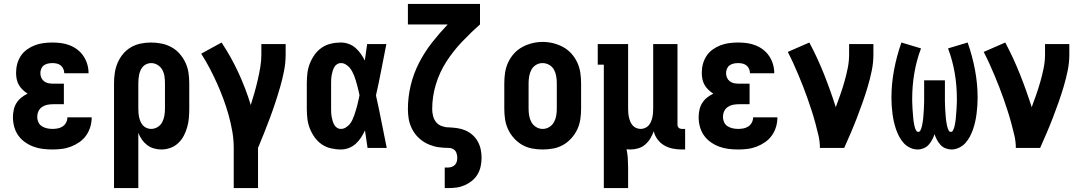

<svg xmlns="http://www.w3.org/2000/svg" viewBox="-20 -755 5540 980"><path d="M248 8Q223 8 198.5 5Q174 2 151 -6.5Q128 -15 107.5 -29.5Q87 -44 73 -64Q59 -84 52.5 -108Q46 -132 46 -156Q46 -175 50 -194Q54 -213 64 -229Q74 -245 89 -257Q104 -269 121 -277Q107 -286 95.5 -297Q84 -308 76 -322Q68 -336 65 -352Q62 -368 62 -384Q62 -407 68 -429Q74 -451 86.5 -470Q99 -489 118 -502.5Q137 -516 158 -524Q179 -532 202 -535Q225 -538 247 -538Q270 -538 292.5 -535Q315 -532 336.5 -523.5Q358 -515 376 -501Q394 -487 406.5 -468Q419 -449 425.5 -427Q432 -405 432 -382Q432 -382 432 -381.5Q432 -381 432 -381H308Q308 -381 308 -381Q308 -381 308 -381Q308 -392 303.5 -403Q299 -414 290 -421Q281 -428 270 -430.5Q259 -433 247 -433Q236 -433 224.5 -430.5Q213 -428 204 -421.5Q195 -415 190.5 -404Q186 -393 186 -382Q186 -370 190.5 -359Q195 -348 204.5 -340.5Q214 -333 226 -330.5Q238 -328 250 -328H306V-223H250Q235 -223 220.5 -220Q206 -217 194 -208.5Q182 -200 176 -186.5Q170 -173 170 -158Q170 -144 176 -131Q182 -118 194 -110.5Q206 -103 220 -100Q234 -97 248 -97Q261 -97 274.5 -99.5Q288 -102 299.5 -109.5Q311 -117 317.5 -129.5Q324 -142 324 -156H448Q448 -131 441 -107.5Q434 -84 420 -64Q406 -44 386 -30Q366 -16 343 -7Q320 2 296 5Q272 8 248 8Z M562 205V-330Q562 -357 566 -383.5Q570 -410 580.5 -434.5Q591 -459 608 -479.5Q625 -500 648 -513.5Q671 -527 697.5 -532.5Q724 -538 751 -538Q778 -538 805 -532.5Q832 -527 855.5 -514Q879 -501 897 -480.5Q915 -460 926.5 -435.5Q938 -411 942 -384Q946 -357 946 -330V-200Q946 -176 944 -152.5Q942 -129 935.5 -106Q929 -83 918 -62Q907 -41 889.5 -24.5Q872 -8 849.5 0Q827 8 803 8Q784 8 765 2.5Q746 -3 730.5 -15Q715 -27 704 -43Q693 -59 686 -77V205ZM751 -97Q769 -97 784.5 -106.5Q800 -116 808 -131.5Q816 -147 819 -164.5Q822 -182 822 -200V-330Q822 -348 819.5 -365.5Q817 -383 808.5 -398.5Q800 -414 784.5 -423.5Q769 -433 751 -433Q740 -433 729 -428.5Q718 -424 710.5 -416Q703 -408 698 -397.5Q693 -387 690.5 -375.5Q688 -364 687 -352.5Q686 -341 686 -330V-200Q686 -189 687 -177.5Q688 -166 690.5 -155Q693 -144 698 -133Q703 -122 710.5 -114Q718 -106 729 -101.5Q740 -97 751 -97Z M1173 205V0Q1173 -43 1165.5 -85.5Q1158 -128 1146.5 -169Q1135 -210 1120 -250.5Q1105 -291 1087.5 -330Q1070 -369 1050 -407Q1030 -445 1007 -481L1111 -538Q1160 -464 1197 -384Q1234 -304 1260 -219Q1270 -251 1279 -282.5Q1288 -314 1295.5 -346.5Q1303 -379 1308.5 -411.5Q1314 -444 1314 -477V-530H1438V-477Q1438 -435 1430 -394Q1422 -353 1410.5 -313Q1399 -273 1386 -233.5Q1373 -194 1358.5 -155Q1344 -116 1328.5 -77Q1313 -38 1297 0V205Z M1720 8Q1694 8 1668.5 2Q1643 -4 1622 -18.5Q1601 -33 1586 -54Q1571 -75 1561.5 -99Q1552 -123 1549 -148.5Q1546 -174 1546 -200V-330Q1546 -356 1549 -381.5Q1552 -407 1561.5 -431Q1571 -455 1586 -476Q1601 -497 1622 -511.5Q1643 -526 1668.5 -532Q1694 -538 1720 -538Q1740 -538 1759.5 -531Q1779 -524 1794.5 -510.5Q1810 -497 1821.5 -480.5Q1833 -464 1842 -446Q1845 -467 1848 -488Q1851 -509 1854 -530H1952Q1939 -465 1926.5 -399.5Q1914 -334 1899 -268Q1914 -202 1927 -134.5Q1940 -67 1954 0H1856Q1853 -22 1849.5 -44.5Q1846 -67 1843 -89Q1834 -70 1822.5 -52.5Q1811 -35 1795.5 -21Q1780 -7 1760.5 0.5Q1741 8 1720 8ZM1720 -97Q1733 -97 1744.5 -104Q1756 -111 1764.5 -121Q1773 -131 1778.5 -143Q1784 -155 1788.5 -167.5Q1793 -180 1796.5 -192.5Q1800 -205 1803.5 -217.5Q1807 -230 1809.5 -243Q1812 -256 1815 -269Q1812 -281 1809.5 -293.5Q1807 -306 1803.5 -318Q1800 -330 1796.5 -342.5Q1793 -355 1788.5 -366.5Q1784 -378 1778 -389.5Q1772 -401 1763.5 -410.5Q1755 -420 1744 -426.5Q1733 -433 1720 -433Q1709 -433 1700 -427Q1691 -421 1686 -412Q1681 -403 1678 -392.5Q1675 -382 1673 -372Q1671 -362 1670.5 -351.5Q1670 -341 1670 -330V-200Q1670 -189 1670.5 -178.5Q1671 -168 1673 -158Q1675 -148 1678 -137.5Q1681 -127 1686 -118Q1691 -109 1700 -103Q1709 -97 1720 -97Z M2250 205V100H2268Q2277 100 2286.5 96.5Q2296 93 2302.5 86Q2309 79 2311.5 69.5Q2314 60 2314 50Q2314 37 2309.5 25Q2305 13 2294 6.5Q2283 0 2270 0Q2257 0 2244.5 -1Q2232 -2 2219.5 -3.5Q2207 -5 2195 -8.5Q2183 -12 2171.5 -16.5Q2160 -21 2149 -27.5Q2138 -34 2128 -42Q2118 -50 2109.5 -59Q2101 -68 2094 -78.5Q2087 -89 2081.5 -100.5Q2076 -112 2072 -124Q2068 -136 2066 -148.5Q2064 -161 2063 -173.5Q2062 -186 2062 -198Q2062 -260 2076.5 -320Q2091 -380 2119 -434.5Q2147 -489 2185 -537.5Q2223 -586 2265 -630H2062V-735H2430V-630Q2382 -588 2337.5 -541Q2293 -494 2258.5 -440.5Q2224 -387 2205 -325Q2186 -263 2186 -198Q2186 -181 2190.5 -163Q2195 -145 2206 -131.5Q2217 -118 2234.5 -111.5Q2252 -105 2269 -105H2270Q2292 -104 2313.5 -101Q2335 -98 2355 -89.5Q2375 -81 2391.5 -66.5Q2408 -52 2418.5 -33Q2429 -14 2433.5 7Q2438 28 2438 50Q2438 72 2433.5 93.5Q2429 115 2418 134Q2407 153 2390 167Q2373 181 2353 190Q2333 199 2311.5 202Q2290 205 2268 205Z M2750 8Q2723 8 2696 3Q2669 -2 2645.5 -15.5Q2622 -29 2603.5 -49.5Q2585 -70 2573.5 -94.5Q2562 -119 2558 -146Q2554 -173 2554 -200V-330Q2554 -357 2558 -384Q2562 -411 2573.5 -436Q2585 -461 2603.5 -481.5Q2622 -502 2646 -515Q2670 -528 2696.5 -534.5Q2723 -541 2750 -541Q2777 -541 2803.5 -534.5Q2830 -528 2854 -515Q2878 -502 2896.5 -481.5Q2915 -461 2926.5 -436Q2938 -411 2942 -384Q2946 -357 2946 -330V-200Q2946 -173 2942 -146Q2938 -119 2926.5 -94.5Q2915 -70 2896.5 -49.5Q2878 -29 2854.5 -15.5Q2831 -2 2804 3Q2777 8 2750 8ZM2750 -97Q2768 -97 2783.5 -106.5Q2799 -116 2807.5 -131.5Q2816 -147 2819 -164.5Q2822 -182 2822 -200V-330Q2822 -348 2819 -366Q2816 -384 2807.5 -399.5Q2799 -415 2783 -424Q2767 -433 2749 -433Q2731 -433 2715.5 -423.5Q2700 -414 2692 -398.5Q2684 -383 2681 -365.5Q2678 -348 2678 -330V-200Q2678 -182 2681 -164.5Q2684 -147 2692.5 -131.5Q2701 -116 2716.5 -106.5Q2732 -97 2750 -97Z M3062 205V-425H3031V-530H3186V-200Q3186 -189 3187 -177.5Q3188 -166 3190.5 -155Q3193 -144 3197.5 -133.5Q3202 -123 3209.5 -114.5Q3217 -106 3228 -101.5Q3239 -97 3250 -97Q3261 -97 3272 -101.5Q3283 -106 3290.5 -114.5Q3298 -123 3302.5 -133.5Q3307 -144 3309.5 -155Q3312 -166 3313 -177.5Q3314 -189 3314 -200V-530H3438V-119Q3438 -114 3439.5 -110Q3441 -106 3444 -103Q3447 -100 3451.5 -98.5Q3456 -97 3460 -97H3477V8H3460Q3437 8 3414 3.5Q3391 -1 3371 -12.5Q3351 -24 3336.5 -43Q3322 -62 3317 -85Q3310 -66 3299.5 -48.5Q3289 -31 3273.5 -17.5Q3258 -4 3238 2Q3218 8 3198 8Q3193 8 3188 7.5Q3183 7 3178 7Q3183 30 3184.5 54Q3186 78 3186 102V205Z M3748 8Q3723 8 3698.5 5Q3674 2 3651 -6.5Q3628 -15 3607.5 -29.5Q3587 -44 3573 -64Q3559 -84 3552.5 -108Q3546 -132 3546 -156Q3546 -175 3550 -194Q3554 -213 3564 -229Q3574 -245 3589 -257Q3604 -269 3621 -277Q3607 -286 3595.5 -297Q3584 -308 3576 -322Q3568 -336 3565 -352Q3562 -368 3562 -384Q3562 -407 3568 -429Q3574 -451 3586.5 -470Q3599 -489 3618 -502.5Q3637 -516 3658 -524Q3679 -532 3702 -535Q3725 -538 3747 -538Q3770 -538 3792.5 -535Q3815 -532 3836.5 -523.5Q3858 -515 3876 -501Q3894 -487 3906.5 -468Q3919 -449 3925.5 -427Q3932 -405 3932 -382Q3932 -382 3932 -381.5Q3932 -381 3932 -381H3808Q3808 -381 3808 -381Q3808 -381 3808 -381Q3808 -392 3803.5 -403Q3799 -414 3790 -421Q3781 -428 3770 -430.5Q3759 -433 3747 -433Q3736 -433 3724.5 -430.5Q3713 -428 3704 -421.5Q3695 -415 3690.5 -404Q3686 -393 3686 -382Q3686 -370 3690.5 -359Q3695 -348 3704.5 -340.5Q3714 -333 3726 -330.5Q3738 -328 3750 -328H3806V-223H3750Q3735 -223 3720.5 -220Q3706 -217 3694 -208.5Q3682 -200 3676 -186.5Q3670 -173 3670 -158Q3670 -144 3676 -131Q3682 -118 3694 -110.5Q3706 -103 3720 -100Q3734 -97 3748 -97Q3761 -97 3774.5 -99.5Q3788 -102 3799.5 -109.5Q3811 -117 3817.5 -129.5Q3824 -142 3824 -156H3948Q3948 -131 3941 -107.5Q3934 -84 3920 -64Q3906 -44 3886 -30Q3866 -16 3843 -7Q3820 2 3796 5Q3772 8 3748 8Z M4165 0Q4165 -32 4157.5 -64Q4150 -96 4141.5 -127.5Q4133 -159 4123 -189.5Q4113 -220 4102.5 -250.5Q4092 -281 4080 -311.5Q4068 -342 4055.5 -372Q4043 -402 4029.5 -431.5Q4016 -461 4001 -490L4111 -538Q4153 -459 4186 -376Q4219 -293 4246 -208Q4258 -240 4269.5 -273Q4281 -306 4290.5 -339.5Q4300 -373 4307 -407.5Q4314 -442 4314 -477V-530H4438V-477Q4438 -435 4429.5 -394Q4421 -353 4409 -312.5Q4397 -272 4383 -232.5Q4369 -193 4354 -154Q4339 -115 4322.5 -76.5Q4306 -38 4289 0Z M4664 8Q4644 8 4625 -1Q4606 -10 4592.5 -25Q4579 -40 4569.5 -58Q4560 -76 4553.5 -95Q4547 -114 4542.5 -134Q4538 -154 4535.5 -174Q4533 -194 4531.5 -214.5Q4530 -235 4530 -255Q4530 -327 4543.5 -398.5Q4557 -470 4581 -538L4681 -508Q4658 -447 4647 -382.5Q4636 -318 4636 -252Q4636 -246 4636 -239.5Q4636 -233 4636.5 -226.5Q4637 -220 4637 -214Q4637 -208 4637.5 -201.5Q4638 -195 4638.5 -188.5Q4639 -182 4639.5 -175.5Q4640 -169 4640.5 -163Q4641 -157 4641.5 -150.5Q4642 -144 4643 -137.5Q4644 -131 4645 -125Q4646 -119 4647.5 -112.5Q4649 -106 4651 -100Q4653 -94 4656.5 -88Q4660 -82 4667 -82Q4674 -82 4677.5 -88.5Q4681 -95 4683 -101.5Q4685 -108 4686.5 -115Q4688 -122 4689 -128.5Q4690 -135 4691 -142Q4692 -149 4692.5 -155.5Q4693 -162 4693.5 -169Q4694 -176 4694.5 -183Q4695 -190 4695.5 -196.5Q4696 -203 4696 -210Q4696 -217 4696.5 -224Q4697 -231 4697 -237.5Q4697 -244 4697 -251Q4697 -258 4697 -265V-345H4803V-265Q4803 -258 4803 -251Q4803 -244 4803 -237.5Q4803 -231 4803.5 -224Q4804 -217 4804 -210Q4804 -203 4804.5 -196.5Q4805 -190 4805.5 -183Q4806 -176 4806.5 -169Q4807 -162 4807.5 -155.5Q4808 -149 4809 -142Q4810 -135 4811 -128.5Q4812 -122 4813.5 -115Q4815 -108 4817 -101.5Q4819 -95 4822.5 -88.5Q4826 -82 4833 -82Q4840 -82 4843.5 -88Q4847 -94 4849 -100Q4851 -106 4852.5 -112.5Q4854 -119 4855 -125Q4856 -131 4857 -137.5Q4858 -144 4858.5 -150.5Q4859 -157 4859.5 -163Q4860 -169 4860.5 -175.5Q4861 -182 4861.5 -188.5Q4862 -195 4862.5 -201.5Q4863 -208 4863 -214Q4863 -220 4863.5 -226.5Q4864 -233 4864 -239.5Q4864 -246 4864 -252Q4864 -318 4853 -382.5Q4842 -447 4819 -508L4919 -538Q4943 -470 4956.5 -398.5Q4970 -327 4970 -255Q4970 -235 4968.5 -214.5Q4967 -194 4964.5 -174Q4962 -154 4957.5 -134Q4953 -114 4946.5 -95Q4940 -76 4930.5 -58Q4921 -40 4907.5 -25Q4894 -10 4875 -1Q4856 8 4836 8Q4821 8 4806 2Q4791 -4 4780.5 -15.5Q4770 -27 4762.5 -41Q4755 -55 4750 -70Q4745 -55 4737.5 -41Q4730 -27 4719.5 -15.5Q4709 -4 4694 2Q4679 8 4664 8Z M5165 0Q5165 -32 5157.5 -64Q5150 -96 5141.5 -127.5Q5133 -159 5123 -189.5Q5113 -220 5102.5 -250.5Q5092 -281 5080 -311.5Q5068 -342 5055.5 -372Q5043 -402 5029.5 -431.5Q5016 -461 5001 -490L5111 -538Q5153 -459 5186 -376Q5219 -293 5246 -208Q5258 -240 5269.5 -273Q5281 -306 5290.5 -339.5Q5300 -373 5307 -407.5Q5314 -442 5314 -477V-530H5438V-477Q5438 -435 5429.5 -394Q5421 -353 5409 -312.5Q5397 -272 5383 -232.5Q5369 -193 5354 -154Q5339 -115 5322.5 -76.5Q5306 -38 5289 0Z"/></svg>

Font: Iosevka Slab Extrabold
Style: Regular
Weight: 800
Monospace: yes
Designer: Belleve Invis
Foundry: Belleve Invis
Version: Version 11.1.1; ttfautohint (v1.8.3)